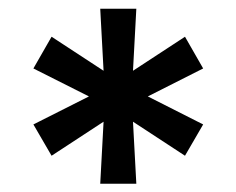

<svg xmlns="http://www.w3.org/2000/svg" viewBox="-20 -748 553 449"><path d="M214.4 -318.4 222.2 -463.4 100.6 -383.8 58.1 -457 188 -522.5 58.1 -587.9 100.6 -662.1 222.2 -582.5 214.4 -727.5H298.8L291 -582.5L412.6 -662.1L455.1 -587.9L325.7 -522.5L455.1 -457L412.6 -383.8L291 -463.4L298.8 -318.4Z"/></svg>

Font: Inter Display SemiBold
Style: Regular
Weight: 600
Designer: Rasmus Andersson
Foundry: rsms
Version: Version 4.001;git-9221beed3